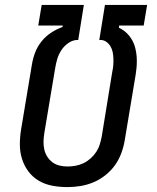

<svg xmlns="http://www.w3.org/2000/svg" viewBox="-20 -755 640 783"><path d="M255 8Q224 8 194 2.5Q164 -3 139 -17.5Q114 -32 96.5 -55Q79 -78 70 -106.5Q61 -135 61 -165.5Q61 -196 66 -227L110 -491Q114 -516 123 -540Q132 -564 148.5 -585Q165 -606 187.5 -621Q210 -636 235 -645L236 -651H136L150 -735H322L299 -592H293Q275 -591 258 -579Q241 -567 230 -550Q219 -533 213.5 -514.5Q208 -496 205 -477L161 -214Q158 -196 157.5 -179Q157 -162 160.5 -146Q164 -130 172.5 -116.5Q181 -103 193.5 -93.5Q206 -84 222 -80Q238 -76 255 -76Q271 -76 288 -79Q305 -82 320.5 -89.5Q336 -97 349.5 -109Q363 -121 372.5 -135.5Q382 -150 387 -166.5Q392 -183 395 -199L438 -463Q441 -476 442 -489.5Q443 -503 442.5 -516.5Q442 -530 439.5 -542.5Q437 -555 430.5 -566Q424 -577 413.5 -584.5Q403 -592 390 -592H385L408 -735H580L566 -651H466L465 -642Q490 -630 507 -609Q524 -588 531 -561.5Q538 -535 538 -506.5Q538 -478 533 -449L489 -185Q485 -159 475.5 -132.5Q466 -106 450 -83Q434 -60 411 -41.5Q388 -23 362 -12Q336 -1 309 3.5Q282 8 255 8Z"/></svg>

Font: Iosevka Md Ex Obl
Style: Regular
Weight: 500
Width: 7
Italic angle: -9°
Monospace: yes
Designer: Belleve Invis
Foundry: Belleve Invis
Version: Version 32.5.0; ttfautohint (v1.8.4)